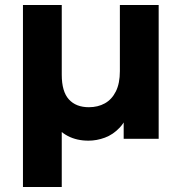

<svg xmlns="http://www.w3.org/2000/svg" viewBox="-20 -558 730 772"><path d="M72.3 194V-537.9H228.3V-257.5Q228.3 -189.8 257 -158.3Q285.6 -126.9 337.3 -126.9Q373.6 -126.9 401.7 -142.5Q429.8 -158.2 445.9 -190.5Q462 -222.8 462 -271.9V-537.9H618V0H477.3V-146L500.5 -119.9Q487.7 -72.7 461.2 -44.8Q434.8 -16.8 401.9 -4.6Q369 7.6 335.8 7.6Q288.7 7.6 252.7 -11.2Q216.6 -30.1 195 -65.3L228.3 -114.1V194Z"/></svg>

Font: Montserrat Thin
Style: Regular
Weight: 100
Designer: Julieta Ulanovsky
Foundry: Julieta Ulanovsky
Version: Version 9.000